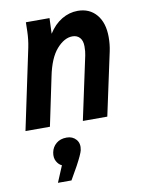

<svg xmlns="http://www.w3.org/2000/svg" viewBox="-89 -596 714 936"><g transform="rotate(-10 267.5 -128.5)"><path d="M9 0 93 -398Q101 -437 102 -477L103 -522H220L217 -445Q244 -488 281.5 -510.5Q319 -533 361 -533Q419 -533 453.5 -492.5Q488 -452 488 -381Q488 -345 481 -312L414 0H293L360 -313Q362 -322 363 -333Q364 -344 364 -357Q364 -385 350.5 -400Q337 -415 314 -415Q274 -415 236 -372Q198 -329 180 -239L130 0ZM258 139Q253 159 225 211L188 276H121L155 195Q140 189 129.5 170.5Q119 152 124 126Q129 100 149 83Q169 66 201 66Q230 66 247.5 86Q265 106 258 139Z"/></g></svg>

Font: Radio Canada Condensed SemiBold
Style: Italic
Weight: 600
Width: 3
Italic angle: -12°
Designer: Charles Daoud, Etienne Aubert Bonn, Alexandre Saumier Demers, Jacques Le Bailly
Foundry: Radio-Canada
Version: Version 2.104; ttfautohint (v1.8.4.7-5d5b);gftools[0.9.28.de